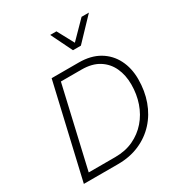

<svg xmlns="http://www.w3.org/2000/svg" viewBox="-204 -1036 1105 1177"><g transform="rotate(-30 348.5 -447.0)"><path d="M46 0 199 -660H391Q476 -660 535 -625Q594 -590 625 -529Q656 -468 656 -390Q656 -307 630.5 -236Q605 -165 556.5 -112Q508 -59 440 -29.5Q372 0 289 0ZM107 -46H295Q367 -46 423.5 -72.5Q480 -99 520.5 -145.5Q561 -192 582 -253Q603 -314 603 -383Q603 -449 579 -501Q555 -553 506.5 -583.5Q458 -614 384 -614H238ZM398 -743 324 -894H368L431 -777L546 -894H598L454 -743Z"/></g></svg>

Font: Work Sans Light
Style: Italic
Weight: 300
Italic angle: -13°
Designer: Wei Huang
Foundry: Wei Huang
Version: Version 2.010; ttfautohint (v1.8.3)